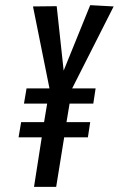

<svg xmlns="http://www.w3.org/2000/svg" viewBox="-20 -725 461 745"><path d="M73 -323 83 -382H172L108 -700L200 -701L227 -451L330 -705L421 -700L260 -382H351L342 -323H250L238 -251H330L321 -192H229L198 0H112L142 -192H52L62 -251H151L163 -323Z"/></svg>

Font: Georama Condensed Medium
Style: Italic
Weight: 500
Width: 3
Italic angle: -9°
Designer: Jean-Baptiste Levee
Foundry: Production Type
Version: Version 1.000